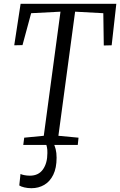

<svg xmlns="http://www.w3.org/2000/svg" viewBox="-20 -763 632 1011"><path d="M102.5 0 107.5 -38 210.5 -48 298.5 -701.5 144 -693.5 98.5 -525.5 55 -524.5 88.5 -743H592.5L568 -524.5L526.5 -523.5L524 -693.5L375.5 -701.5L287.5 -48L393.5 -38L389.5 0ZM239.5 -12.5 260.5 -10.5Q268 2.5 273 22Q278 41.5 278 67.5Q278 121.5 260.5 157.2Q243 193 213 210.5Q183 228 145.5 228Q126 228 108 223.8Q90 219.5 81.5 213.5L88 153Q94 156.5 108 159.2Q122 162 137.5 162Q183 162 206.2 129Q229.5 96 229.5 43Q230 25 227.2 12.2Q224.5 -0.5 220.5 -10.5Z"/></svg>

Font: Merriweather 24pt SemiCondensed Light
Style: Italic
Weight: 300
Width: 4
Italic angle: -7.8°
Designer: Eben Sorkin
Foundry: Eben Sorkin
Version: Version 2.101